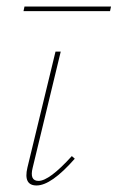

<svg xmlns="http://www.w3.org/2000/svg" viewBox="-20 -565 360 588"><path d="M52 -531 55 -545H320L317 -531ZM92 3Q51 3 64 -52L150 -407H166L80 -51Q70 -11 98 -11Q131 -11 200 -87L209 -79Q137 3 92 3Z"/></svg>

Font: EauTestInfant Thin
Style: Italic
Weight: 250
Italic angle: -12°
Designer: Christian Thalmann (Catharsis Fonts)
Version: Version 0.001;PS 000.001;hotconv 1.0.88;makeotf.lib2.5.64775